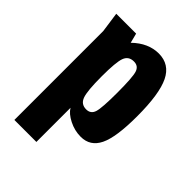

<svg xmlns="http://www.w3.org/2000/svg" viewBox="-212 -661 950 950"><g transform="rotate(45 262.5 -186.0)"><path d="M61 183H215V-56Q230 -30 269.5 -10Q309 10 352 10Q418 10 448 -51.5Q478 -113 478 -259Q478 -415 444 -485Q410 -555 334 -555Q298 -555 264 -540Q230 -525 198 -494L185 -545H46L61 -439ZM214 -276Q214 -374 226 -407Q238 -440 275 -440Q307 -440 316.5 -409.5Q326 -379 326 -272Q326 -166 316.5 -135.5Q307 -105 275 -105Q239 -105 226.5 -139Q214 -173 214 -276Z"/></g></svg>

Font: Secuela Black
Style: Regular
Weight: 900
Designer: Fernando Haro
Foundry: deFharo
Version: Version 1.704